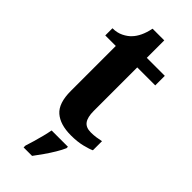

<svg xmlns="http://www.w3.org/2000/svg" viewBox="-280 -702 966 966"><g transform="rotate(45 202.5 -219.5)"><path d="M253.9 10Q177.3 10 136.5 -25.4Q95.6 -60.7 95.6 -147.9V-468H20.7V-519Q53.2 -519 78.7 -531.7Q104.2 -544.4 119 -560.9Q134.3 -576.5 146.2 -601.4Q158 -626.2 165 -660.2H248.2V-536H376.3V-468H248.2V-158.2Q248.2 -113.6 263.7 -92.5Q279.1 -71.4 314.3 -71.4Q333.5 -71.4 351.4 -74Q369.3 -76.6 385.3 -80.2V-15.3Q369.4 -7.5 334.7 1.2Q300 10 253.9 10ZM128.6 208Q135.2 187.7 142.8 161.9Q150.4 136 157.2 109.3Q163.9 82.7 167.9 61H284V71Q275 92 259 118.7Q243 145.4 224.1 172.4Q205.2 199.4 188.9 221H128.6Z"/></g></svg>

Font: Noto Serif Sinhala
Style: Regular
Weight: 400
Designer: Jelle Bosma - Monotype Design Team
Foundry: Monotype Imaging Inc.
Version: Version 2.006